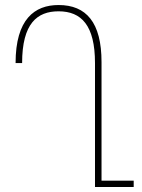

<svg xmlns="http://www.w3.org/2000/svg" viewBox="-20 -744 564 764"><path d="M512 -25H384V-497C384 -655 323 -724 213 -724C118 -724 42 -668 42 -493H68C68 -651 128 -699 213 -699C304 -699 358 -643 358 -493V0H512Z"/></svg>

Font: Noto Sans Armenian ExtraCondensed Thin
Style: Regular
Weight: 100
Width: 2
Designer: Monotype Design Team
Foundry: Monotype Imaging Inc.
Version: Version 2.008